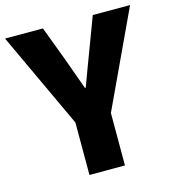

<svg xmlns="http://www.w3.org/2000/svg" viewBox="-119 -837 847 930"><g transform="rotate(-15 304.5 -372.0)"><path d="M215 0H393V-263L618 -744H431L369 -579C348 -523 328 -471 307 -413H303C282 -471 263 -523 243 -579L181 -744H-9L215 -263Z"/></g></svg>

Font: Noto Sans CJK KR Black
Style: Regular
Weight: 900
Designer: Ryoko NISHIZUKA (kana & ideographs); Paul D. Hunt (Latin, Greek & Cyrillic); Wenlong ZHANG (bopomofo); Sandoll Communica
Foundry: Adobe Systems Incorporated
Version: Version 1.004;PS 1.004;hotconv 1.0.82;makeotf.lib2.5.63406